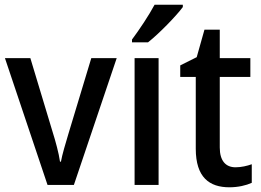

<svg xmlns="http://www.w3.org/2000/svg" viewBox="-20 -786 1110 816"><path d="M182 0H294L476 -539H368L271 -218C259 -178 244 -128 239 -99H235C230 -135 216 -186 204 -224L109 -539H1Z M757 -756V-766H637C613 -721 573 -661 541 -618V-606H609C655 -642 729 -718 757 -756ZM654 0V-539H552V0Z M981 -75C939 -75 914 -103 914 -159V-459H1044V-539H914V-660H849L816 -543L746 -508V-459H812V-154C812 -32 870 10 955 10C992 10 1026 2 1050 -9V-88C1031 -81 1005 -75 981 -75Z"/></svg>

Font: Noto Sans Myanmar UI SemiCondensed Medium
Style: Regular
Weight: 500
Width: 4
Designer: Monotype Design Team
Foundry: Monotype Imaging Inc.
Version: Version 2.103